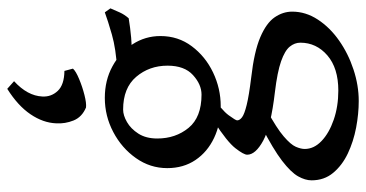

<svg xmlns="http://www.w3.org/2000/svg" viewBox="-264 -518 1025 538"><g transform="rotate(-90 249.0 -249.5)"><path d="M484.9 56.2Q484.9 94.2 462.6 128.2Q440.4 162.1 403.8 187.7Q367.2 213.4 322.8 228Q278.3 242.7 234.4 242.7Q198.7 242.7 159.9 235.4Q121.1 228 87.6 212.2Q54.2 196.3 33.2 171.1Q12.2 146 12.2 110.4Q12.2 92.8 23.4 72.8Q34.7 52.7 67.1 27.8Q99.6 2.9 163.1 -29.8Q163.1 -29.8 173.8 -28.8Q184.6 -27.8 195.8 -24.7Q207 -21.5 208.5 -14.6Q158.2 12.7 135.3 32.5Q112.3 52.2 106.2 66.4Q100.1 80.6 100.1 91.3Q100.1 117.2 122.3 138.4Q144.5 159.7 181.9 172.6Q219.2 185.5 263.7 185.5Q326.7 185.5 362.3 154.8Q397.9 124 397.9 79.1Q397.9 63 386.7 49.3Q375.5 35.6 345.7 25.1Q315.9 14.6 259.3 7.8Q163.1 -3.4 123.5 -24.9Q84 -46.4 84 -69.8Q84 -79.6 102.1 -102.8Q120.1 -126 176.8 -162.6L252.4 -170.9Q209 -141.6 194.6 -121.8Q180.2 -102.1 180.2 -98.1Q180.2 -90.8 189 -84.2Q197.8 -77.6 223.4 -71.3Q249 -64.9 300.3 -58.6Q373 -50.3 413.1 -33.2Q453.1 -16.1 469 7.1Q484.9 30.3 484.9 56.2ZM494.1 -453.1Q488.8 -440.4 482.7 -427Q476.6 -413.6 466.3 -401.9Q439.9 -397.5 412.1 -395Q384.3 -392.6 342.8 -394L321.3 -434.1Q380.9 -437.5 420.7 -449Q460.4 -460.4 482.9 -468.8ZM416.5 -313Q416.5 -263.2 387.9 -225.1Q359.4 -187 314.5 -165.5Q269.5 -144 219.7 -144Q170.4 -144 131.1 -162.6Q91.8 -181.2 69.1 -214.8Q46.4 -248.5 46.4 -293.9Q46.4 -341.8 74.5 -381.6Q102.5 -421.4 147.5 -445.1Q192.4 -468.8 243.2 -468.8Q292.5 -468.8 331.5 -447.5Q370.6 -426.3 393.6 -390.9Q416.5 -355.5 416.5 -313ZM333.5 -293Q333.5 -344.2 302.2 -380.9Q271 -417.5 210.4 -417.5Q194.3 -417.5 175.5 -406.7Q156.7 -396 143.1 -374.8Q129.4 -353.5 129.4 -321.8Q129.4 -270.5 159.2 -234.1Q189 -197.8 252.4 -197.8Q280.8 -197.8 307.1 -221.7Q333.5 -245.6 333.5 -293ZM171.9 -605Q173.3 -641.6 197.3 -677Q221.2 -712.4 268.6 -742.2L290 -723.1Q249 -685.5 247.1 -644Q245.6 -619.1 262.7 -600.8Q279.8 -582.5 318.8 -582L325.2 -558.1Q317.9 -549.8 296.1 -540.8Q274.4 -531.7 251.5 -525.9Q228.5 -520 216.3 -521.5Q189.5 -532.7 179.9 -556.4Q170.4 -580.1 171.9 -605Z"/></g></svg>

Font: Gentium Book Plus
Style: Regular
Weight: 400
Designer: Victor Gaultney, Annie Olsen, Iska Routamaa, Becca Hirsbrunner
Foundry: SIL International
Version: Version 6.101